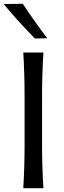

<svg xmlns="http://www.w3.org/2000/svg" viewBox="-34 -989 337 1009"><path d="M213.9 -788.1 149.4 -786.6Q44.4 -894 -14.2 -967.8L85.9 -969.2Q139.6 -887.2 213.9 -788.1ZM194.3 0H88.4Q95.2 -110.8 95.2 -235.4V-474.6Q95.2 -600.6 88.4 -712.9H194.3Q187 -603.5 187 -474.6V-235.4Q187 -107.9 194.3 0Z"/></svg>

Font: Commissioner Flair
Style: Regular
Weight: 400
Designer: Kostas Bartsokas
Foundry: Kostas Bartsokas
Version: Version 1.000